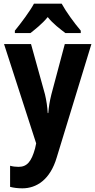

<svg xmlns="http://www.w3.org/2000/svg" viewBox="-20 -852 520 1046"><path d="M316 -832H165C144 -792 93 -724 61 -685V-672H146C170 -691 210 -722 240 -759C269 -722 309 -693 336 -672H420V-685C382 -730 340 -788 316 -832ZM2 -612 177 -71 171 -43C151 29 127 57 81 57C65 57 49 55 35 51V166C54 171 76 174 102 174C178 174 253 128 289 6L478 -612H333L260 -338C250 -298 246 -270 243 -236H240C238 -271 233 -304 225 -338L149 -612Z"/></svg>

Font: Noto Sans Malayalam UI Condensed
Style: Bold
Weight: 700
Width: 3
Designer: Jelle Bosma - Monotype Design Team
Foundry: Monotype Imaging Inc.
Version: Version 2.104